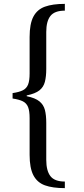

<svg xmlns="http://www.w3.org/2000/svg" viewBox="-20 -781 435 992"><path d="M118 -288V-284Q162 -275 183.5 -257.5Q205 -240 212 -213Q219 -186 219 -146V45Q219 101 240.5 129Q262 157 315 157V191Q252 191 212 176.5Q172 162 152.5 124.5Q133 87 133 19V-171Q133 -208 125 -228Q117 -248 98 -257.5Q79 -267 45 -272V-300Q79 -305 98 -314.5Q117 -324 125 -344Q133 -364 133 -401V-590Q133 -658 152.5 -695Q172 -732 212 -746.5Q252 -761 315 -761V-726Q262 -726 240.5 -698.5Q219 -671 219 -616V-425Q219 -386 212 -358.5Q205 -331 183.5 -314Q162 -297 118 -288Z"/></svg>

Font: Tiro Kannada
Style: Regular
Weight: 400
Designer: Kannada: John Hudson & Fiona Ross. Latin: John Hudson.
Foundry: Tiro Typeworks Ltd.
Version: Version 1.52